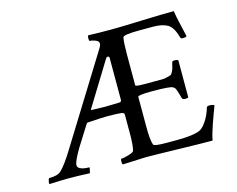

<svg xmlns="http://www.w3.org/2000/svg" viewBox="-93 -785 1144 927"><g transform="rotate(-15 479.5 -322.0)"><path d="M473.6 -290Q485.4 -290 485.4 -300.8V-510.7Q485.4 -518.6 476.6 -518.6Q472.7 -518.6 467.8 -511.7Q467.8 -511.7 334 -293.9Q333 -290 335 -290Q385.7 -288.1 403.3 -288.1Q422.9 -288.1 473.6 -290ZM398.4 -241.2Q377 -241.2 301.8 -236.3Q301.8 -236.3 296.9 -233.4L229.5 -126Q201.2 -77.1 197.3 -58.6Q194.3 -45.9 201.2 -39.1Q214.8 -25.4 253.9 -25.4Q255.9 -25.4 253.4 -13.7Q251 -2 249 2.9Q190.4 0 149.4 0Q114.3 0 46.9 2.9Q44.9 1 46.9 -9.8Q49.8 -25.4 53.7 -25.4Q96.7 -25.4 113.3 -42Q139.6 -66.4 180.7 -133.8L451.2 -570.3Q458 -582 458 -589.8Q458 -601.6 442.4 -607.9Q426.8 -614.3 414.1 -614.3Q410.2 -614.3 410.2 -627.9Q410.2 -638.7 414.1 -642.6Q461.9 -640.6 527.3 -640.6Q570.3 -640.6 678.7 -644.5Q787.1 -648.4 842.8 -648.4Q846.7 -620.1 857.9 -573.7Q869.1 -527.3 871.1 -515.6Q866.2 -510.7 853.5 -510.7Q840.8 -510.7 839.8 -517.6Q825.2 -571.3 798.8 -586.4Q772.5 -601.6 726.6 -601.6H661.1Q577.1 -601.6 575.2 -588.9Q570.3 -565.4 570.3 -506.8V-350.6Q570.3 -344.7 612.3 -344.7H664.1Q691.4 -344.7 703.6 -344.7Q715.8 -344.7 729.5 -348.6Q743.2 -352.5 747.1 -353.5Q751 -354.5 757.3 -366.2Q763.7 -377.9 764.6 -383.3Q765.6 -388.7 771.5 -411.1Q772.5 -418 786.1 -418Q797.9 -418 802.7 -413.1V-228.5Q798.8 -224.6 787.1 -224.6Q774.4 -224.6 771.5 -232.4Q764.6 -258.8 759.8 -272Q754.9 -285.2 752.4 -287.6Q750 -290 744.1 -293.9Q731.4 -301.8 640.6 -301.8Q570.3 -301.8 570.3 -293V-141.6Q570.3 -78.1 579.1 -52.7Q582 -43 645.5 -43H692.4Q783.2 -43 815.4 -59.6Q830.1 -67.4 848.1 -94.2Q866.2 -121.1 877 -158.2Q878.9 -164.1 890.6 -164.1Q909.2 -164.1 915 -158.2Q910.2 -145.5 899.9 -117.7Q889.6 -89.8 883.8 -72.8Q877.9 -55.7 871.1 -33.2Q864.3 -10.7 862.3 3.9Q806.6 3.9 689 1Q571.3 -2 529.3 -2L414.1 2.9Q410.2 -1 410.2 -11.7Q410.2 -25.4 414.1 -25.4Q425.8 -25.4 450.7 -32.7Q475.6 -40 478.5 -47.9Q485.4 -74.2 485.4 -131.8V-227.5Q485.4 -235.4 472.7 -238.3Q452.1 -241.2 398.4 -241.2Z"/></g></svg>

Font: Crimson Text
Style: Roman
Weight: 400
Version: Version 0.13